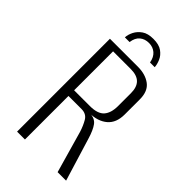

<svg xmlns="http://www.w3.org/2000/svg" viewBox="-226 -797 864 864"><g transform="rotate(45 206.5 -364.5)"><path d="M207 -729Q243 -729 263 -714.5Q283 -700 291.5 -680Q300 -660 301 -643H271Q266 -672 248.5 -687Q231 -702 206 -702Q180 -702 162.5 -687.5Q145 -673 141 -643H111Q112 -662 122 -681.5Q132 -701 152 -715Q172 -729 207 -729ZM68 0V-591H246Q294 -591 325 -568Q356 -545 356 -493V-397Q356 -344 324.5 -317Q293 -290 240 -289V-290Q273 -290 289 -268.5Q305 -247 318 -203L380 0H326L269 -200Q260 -229 246 -253Q232 -277 201 -277H118V0ZM118 -313H218Q268 -313 288 -336Q308 -359 308 -403V-485Q308 -523 289 -542Q270 -561 230 -561H118Z"/></g></svg>

Font: Alumni Sans Thin Light
Style: Regular
Weight: 300
Version: Version 1.018